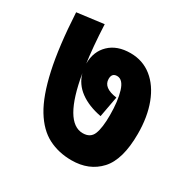

<svg xmlns="http://www.w3.org/2000/svg" viewBox="-136 -731 810 825"><g transform="rotate(30 269.5 -319.0)"><path d="M513 -271Q513 -143 461 -86.5Q409 -30 322 -30Q258 -30 206.5 -56.5Q155 -83 117 -145.5Q79 -208 55 -317Q31 -426 22 -591L154 -608Q159 -497 171 -414Q170 -418 170 -422Q170 -482 208.5 -519Q247 -556 313 -556Q374 -556 419 -520Q464 -484 488.5 -419.5Q513 -355 513 -271ZM336 -257Q272 -269 230.5 -299.5Q189 -330 176 -378Q214 -155 306 -155Q344 -155 356.5 -186.5Q369 -218 369 -280Q369 -350 355 -396Q341 -442 312 -442Q286 -442 286 -413Q286 -369 355 -360Z"/></g></svg>

Font: Noto Sans SemiCondensed ExtraBold
Style: Regular
Weight: 800
Width: 4
Designer: Monotype Design Team
Foundry: Monotype Imaging Inc.
Version: Version 2.013; ttfautohint (v1.8.4.7-5d5b)